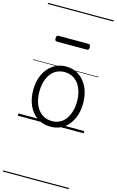

<svg xmlns="http://www.w3.org/2000/svg" viewBox="-210 -1085 1009 1660"><g transform="rotate(15 294.5 -255.0)"><path d="M295 19Q227 19 176.5 -15.5Q126 -50 98.5 -110.5Q71 -171 71 -250Q71 -310 87.5 -359Q104 -408 134.5 -444Q165 -480 205.5 -499.5Q246 -519 295 -519Q361 -519 411 -485Q461 -451 489.5 -390Q518 -329 518 -250Q518 -202 507.5 -161Q497 -120 478 -87Q459 -54 432 -30Q405 -6 370.5 6.5Q336 19 295 19ZM295 -31Q334 -31 365 -46.5Q396 -62 417.5 -91.5Q439 -121 451 -161.5Q463 -202 463 -250Q463 -315 442.5 -364.5Q422 -414 384.5 -441.5Q347 -469 295 -469Q256 -469 224.5 -453.5Q193 -438 171.5 -409Q150 -380 138 -339.5Q126 -299 126 -250Q126 -185 146.5 -135.5Q167 -86 205 -58.5Q243 -31 295 -31ZM161 -706Q150 -706 146 -712.5Q142 -719 142 -731Q142 -744 146 -751Q150 -758 161 -758H429Q440 -758 444 -751Q448 -744 448 -731Q448 -719 444 -712.5Q440 -706 429 -706ZM0 490H589V500H0ZM0 -20H589V0H0ZM0 -505H589V-500H0ZM0 -1010H589V-1000H0Z"/></g></svg>

Font: Playwrite ES Guides
Style: Regular
Weight: 400
Designer: Veronika Burian, José Scaglione
Foundry: TypeTogether
Version: Version 1.003